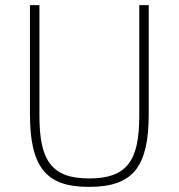

<svg xmlns="http://www.w3.org/2000/svg" viewBox="-20 -718 698 750"><path d="M134 -698V-268C134 -180 145 -118 176 -78C207 -38 254 -21 329 -21C402 -21 451 -38 482 -78C513 -118 524 -180 524 -268V-698H561V-274C561 -171 546 -100 510 -54C473 -8 415 12 328 12C241 12 184 -8 148 -54C112 -100 97 -171 97 -274V-698Z"/></svg>

Font: Plexus Sans ExtraLight
Style: Regular
Weight: 250
Version: Version 2.001;PS 002.001;hotconv 1.0.70;makeotf.lib2.5.58329